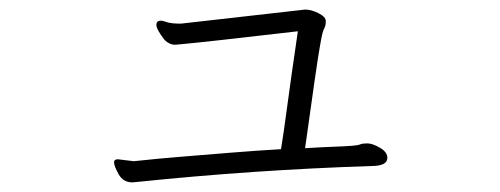

<svg xmlns="http://www.w3.org/2000/svg" viewBox="-20 -391 1040 399"><path d="M357 -342H349Q340 -342 330 -344Q326 -345 322 -346.5Q318 -348 314 -348Q305 -348 305 -339Q305 -330 322 -308Q332 -298 344 -298L355 -299Q401 -303 599 -326Q585 -231 577 -171Q569 -111 564 -81Q512 -78 457 -73.5Q402 -69 353 -65Q304 -61 268 -57L258 -56L225 -60Q217 -60 217 -54Q217 -46 226.5 -29Q236 -12 255 -12L266 -13Q507 -38 752 -46Q785 -46 785 -63Q785 -75 769.5 -84Q754 -93 743.5 -93Q733 -93 728.5 -91Q724 -89 711.5 -88Q699 -87 672 -86Q645 -85 614 -83Q638 -256 644 -290Q648 -314 650 -321.5Q652 -329 654.5 -333.5Q657 -338 657 -347Q657 -356 642 -363.5Q627 -371 616 -371H613Z"/></svg>

Font: LXGW WenKai TC Light
Style: Regular
Weight: 300
Designer: LXGW / Fontworks Inc.
Foundry: LXGW / Fontworks Inc.
Version: Version 1.330